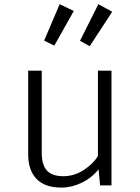

<svg xmlns="http://www.w3.org/2000/svg" viewBox="-20 -870 655 901"><path d="M175.9 -538.5V-153.3Q175.9 -95.9 200.3 -69.5Q224.6 -43.1 277.4 -43.1Q327.7 -43.1 371.8 -71.5Q415.9 -100 439.5 -136.9V-538.5H503.1V0H449.7L442.6 -75.4Q409.7 -34.4 362.6 -12.1Q315.4 10.3 268.2 10.3Q190.3 10.3 151.3 -30.5Q112.3 -71.3 112.3 -145.6V-538.5ZM187.2 -679.5 260 -850.3 326.2 -818.5 234.9 -655.9ZM355.4 -678.5 441.5 -850.3 506.7 -814.9 401 -653.3Z"/></svg>

Font: Fira Code Light
Style: Regular
Weight: 300
Monospace: yes
Designer: Carrois Corporate, Edenspiekermann AG, Nikita Prokopov
Foundry: Carrois Corporate, Edenspiekermann AG, Nikita Prokopov
Version: Version 6.000; ttfautohint (v1.8.2) -l 8 -r 50 -G 200 -x 14 